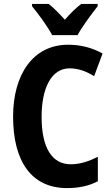

<svg xmlns="http://www.w3.org/2000/svg" viewBox="-20 -953 571 983"><path d="M247 -773H377C400 -816 449 -882 480 -921V-933H396C367 -911 343 -887 312 -852C282 -885 255 -913 229 -933H144V-921C176 -883 226 -814 247 -773ZM336 -603C383 -603 423 -587 462 -563L505 -679C450 -710 390 -724 329 -724C148 -724 47 -570 47 -356C47 -126 142 10 323 10C383 10 435 -1 481 -25V-150C436 -128 392 -112 342 -112C245 -112 193 -198 193 -355C193 -502 243 -603 336 -603Z"/></svg>

Font: Noto Sans Georgian Condensed Bold
Style: Regular
Weight: 700
Width: 3
Designer: Monotype Design Team, Akaki Razmadze
Foundry: Google LLC
Version: Version 2.005